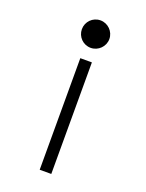

<svg xmlns="http://www.w3.org/2000/svg" viewBox="-135 -723 640 841"><g transform="rotate(20 185.0 -302.0)"><path d="M212 -469H158V51H212ZM121 -591C121 -556 149 -527 185 -527C220 -527 249 -556 249 -591C249 -626 220 -655 185 -655C149 -655 121 -626 121 -591Z"/></g></svg>

Font: Grotesk 01 Extrafine
Style: Bold
Weight: 400
Designer: Frank Adebiaye, contributions by Jérémy Landes, Ariel Martín Pérez
Foundry: Velvetyne Type Foundry
Version: Version 3.000;Glyphs 3.1.2 (3150)